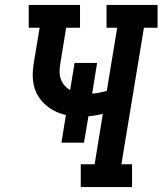

<svg xmlns="http://www.w3.org/2000/svg" viewBox="-20 -755 656 775"><path d="M306 0V-92H362L395 -295Q381 -292 366 -289.5Q351 -287 337 -286L319 -179H228L246 -291Q246 -291 246 -291Q246 -291 246 -291Q222 -296 200.5 -307Q179 -318 161.5 -334Q144 -350 132 -371Q120 -392 115.5 -416Q111 -440 112.5 -465.5Q114 -491 119 -517L140 -643H96V-735H303V-643H247L224 -502Q221 -485 220.5 -469Q220 -453 225 -437.5Q230 -422 240 -410.5Q250 -399 263 -391L281 -501H372L352 -377Q366 -378 381 -381Q396 -384 411 -388L453 -643H410V-735H616V-643H561L470 -92H513V0Z"/></svg>

Font: Iosevka Etoile SmBdObl
Style: Regular
Weight: 600
Italic angle: -9°
Designer: Belleve Invis
Foundry: Belleve Invis
Version: Version 15.5.2; ttfautohint (v1.8.4)